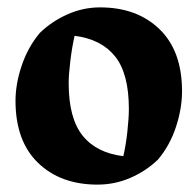

<svg xmlns="http://www.w3.org/2000/svg" viewBox="-20 -485 525 520"><path d="M473 -238Q473 -191 456.5 -141Q440 -91 408 -53Q376 -22 333.5 -3.5Q291 15 244 15Q144 15 83 -44Q22 -103 22 -212Q22 -258 39 -308Q56 -358 88 -396Q120 -427 162.5 -446Q205 -465 251 -465Q351 -465 412 -406Q473 -347 473 -238ZM314 -62Q321 -92 325 -129Q329 -166 329 -190Q329 -286 291.5 -332.5Q254 -379 182 -388Q175 -357 170.5 -320Q166 -283 166 -260Q166 -165 203.5 -118Q241 -71 314 -62Z"/></svg>

Font: Rakkas
Style: Regular
Weight: 400
Designer: Zeynep Akay
Foundry: Zeynep Akay
Version: Version 2.000